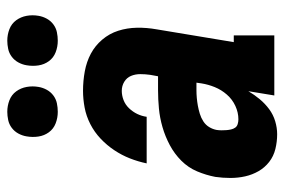

<svg xmlns="http://www.w3.org/2000/svg" viewBox="-150 -642 799 540"><g transform="rotate(-90 250.0 -371.5)"><path d="M143 8Q122 8 101.5 3Q81 -2 65 -14.5Q49 -27 39 -44.5Q29 -62 24.5 -82Q20 -102 20 -123.5Q20 -145 23 -166Q28 -192 38.5 -217Q49 -242 68.5 -261.5Q88 -281 112.5 -294Q137 -307 163 -314.5Q189 -322 215 -324.5Q241 -327 267 -327H306L310 -349Q312 -363 312 -377Q312 -391 307 -403Q302 -415 290.5 -422Q279 -429 265 -429Q252 -429 239 -424Q226 -419 216 -408.5Q206 -398 200 -385.5Q194 -373 192 -359H61Q66 -383 75 -406Q84 -429 98 -450Q112 -471 130.5 -488.5Q149 -506 171.5 -517.5Q194 -529 218 -533.5Q242 -538 265 -538Q293 -538 320 -533Q347 -528 369.5 -516Q392 -504 409 -484Q426 -464 434 -439Q442 -414 442.5 -386.5Q443 -359 438 -331L402 -114H421V0H252L264 -73Q254 -56 241.5 -41Q229 -26 213.5 -14.5Q198 -3 179.5 2.5Q161 8 143 8ZM185 -101Q204 -101 222.5 -109.5Q241 -118 254.5 -133.5Q268 -149 275.5 -167.5Q283 -186 286 -205L288 -219H267Q256 -219 245 -218Q234 -217 223 -215Q212 -213 200.5 -209.5Q189 -206 179 -199.5Q169 -193 163 -183Q157 -173 155 -162Q154 -155 154 -148Q154 -141 154.5 -134.5Q155 -128 156.5 -121.5Q158 -115 161.5 -110Q165 -105 171.5 -103Q178 -101 185 -101ZM406 -609Q389 -609 373.5 -615Q358 -621 348.5 -634Q339 -647 336.5 -663.5Q334 -680 337 -697Q339 -709 345 -720Q351 -731 361 -738.5Q371 -746 383 -748.5Q395 -751 406 -751Q423 -751 438.5 -745Q454 -739 463.5 -726Q473 -713 476 -696.5Q479 -680 476 -663Q474 -651 468 -640Q462 -629 452 -621.5Q442 -614 430 -611.5Q418 -609 406 -609ZM206 -609Q189 -609 173.5 -615Q158 -621 148.5 -634Q139 -647 136.5 -663.5Q134 -680 137 -697Q139 -709 145 -720Q151 -731 161 -738.5Q171 -746 183 -748.5Q195 -751 206 -751Q223 -751 238.5 -745Q254 -739 263.5 -726Q273 -713 276 -696.5Q279 -680 276 -663Q274 -651 268 -640Q262 -629 252 -621.5Q242 -614 230 -611.5Q218 -609 206 -609Z"/></g></svg>

Font: Iosevka Slab Heavy Oblique
Style: Regular
Weight: 900
Italic angle: -9°
Monospace: yes
Designer: Belleve Invis
Foundry: Belleve Invis
Version: Version 11.1.1; ttfautohint (v1.8.3)